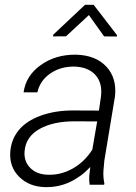

<svg xmlns="http://www.w3.org/2000/svg" viewBox="-20 -765 564 795"><path d="M464.4 -619.6 463.9 -613.8 411.1 -614.3 348.1 -702.6 253.4 -614.7 199.7 -614.3 200.2 -621.1 332 -745.1H367.7ZM351.1 0Q348.6 -18.6 349.6 -37.1L354 -73.7Q317.4 -34.2 270.3 -11.7Q223.1 10.7 168.5 9.8Q101.6 8.8 59.8 -32.5Q18.1 -73.7 22.5 -136.2Q26.4 -188.5 58.3 -226.8Q90.3 -265.1 149.4 -286.4Q208.5 -307.6 281.7 -307.6L389.6 -307.1L398.4 -367.7Q404.3 -421.9 375 -454.6Q345.7 -487.3 288.6 -489.3Q231 -490.2 188.2 -460.7Q145.5 -431.2 134.8 -382.8H77.6Q87.4 -452.1 148.9 -495.8Q210.4 -539.6 294.4 -538.6Q376 -536.6 420.2 -489.3Q464.4 -441.9 456.1 -366.2L412.1 -100.6L408.2 -58.1Q406.7 -31.7 412.1 -5.9L411.1 0ZM178.2 -41.5Q231.9 -39.6 281 -67.1Q330.1 -94.7 362.3 -145.5L382.3 -262.2L289.1 -262.7Q200.2 -262.7 144 -231.2Q87.9 -199.7 82 -141.1Q77.6 -98.1 104.7 -70.3Q131.8 -42.5 178.2 -41.5Z"/></svg>

Font: TypoPRO Roboto
Style: Italic
Weight: 300
Italic angle: -12°
Designer: Google
Version: Version 2.136; 2016